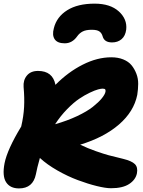

<svg xmlns="http://www.w3.org/2000/svg" viewBox="-33 -1026 789 1059"><path d="M488.8 -1005.9Q575.2 -1005.9 622.3 -963.1Q669.4 -920.4 663.1 -862.8Q658.7 -828.1 637.7 -810.1Q616.7 -792 585 -792Q542.5 -792 533.2 -825.2Q528.3 -843.3 515.4 -852.5Q502.4 -861.8 473.1 -861.8Q441.4 -861.8 423.3 -852.5Q405.3 -843.3 393.1 -826.2Q365.7 -787.1 324.2 -787.1Q283.7 -787.1 268.6 -809.6Q253.4 -832 264.2 -871.1Q279.8 -933.1 337.6 -969.5Q395.5 -1005.9 488.8 -1005.9ZM71.8 13.2Q22.5 13.2 0.5 -21.2Q-21.5 -55.7 -7.8 -126Q7.3 -201.7 84 -328.1Q97.2 -384.8 99.9 -435.8Q102.5 -486.8 97.2 -545.9Q94.2 -583.5 115.2 -609.1Q136.2 -634.8 176.8 -634.8Q257.8 -634.8 272.9 -558.1Q342.3 -628.4 422.9 -669.2Q503.4 -710 581.1 -710Q618.2 -710 647 -698.2Q675.8 -686.5 692.4 -666.3Q709 -646 719.2 -619.4Q729.5 -592.8 729.2 -563.2Q729 -533.7 724.1 -502.9Q705.6 -410.6 623.3 -339.4Q541 -268.1 409.2 -228Q450.7 -208 495.4 -192.4Q540 -176.8 566.4 -169.7Q592.8 -162.6 646 -149.9Q693.8 -138.2 711.2 -120.6Q728.5 -103 722.2 -69.8Q714.8 -34.2 679.2 -11Q643.6 12.2 579.1 12.2Q549.8 12.2 501 0.2Q452.1 -11.7 396.5 -32.5Q340.8 -53.2 283.4 -85.9Q226.1 -118.7 187 -154.8Q170.9 -97.7 165 -64.9Q148.9 13.2 71.8 13.2ZM532.2 -537.1Q524.4 -537.1 507.6 -532.7Q490.7 -528.3 461.9 -514.6Q433.1 -501 403.1 -480.7Q373 -460.4 336.9 -423.6Q300.8 -386.7 271 -340.8Q337.9 -359.9 392.6 -385.7Q447.3 -411.6 479 -436.8Q510.7 -461.9 528.3 -483.4Q545.9 -504.9 548.8 -520Q550.3 -529.3 546.9 -533.2Q543.5 -537.1 532.2 -537.1Z"/></svg>

Font: Shantell Sans Irregular
Style: Italic
Weight: 800
Italic angle: -11.31°
Designer: Stephen Nixon, Anya Danilova, Shantell Martin
Foundry: Arrow Type
Version: Version 1.006;[9816181b4]